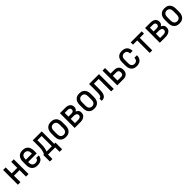

<svg xmlns="http://www.w3.org/2000/svg" viewBox="609 -2578 4782 4782"><g transform="rotate(-45 3000.0 -186.5)"><path d="M62 0V-520H152V-308H348V-520H438V0H348V-228H152V0Z M750 8Q723 8 696 3Q669 -2 645.5 -15.5Q622 -29 603.5 -49.5Q585 -70 573.5 -94.5Q562 -119 558 -146Q554 -173 554 -200V-320Q554 -347 558.5 -374Q563 -401 574 -425.5Q585 -450 603.5 -470.5Q622 -491 645.5 -504.5Q669 -518 696 -523Q723 -528 750 -528Q777 -528 804 -523Q831 -518 854.5 -504.5Q878 -491 896.5 -470.5Q915 -450 926 -425.5Q937 -401 941.5 -374Q946 -347 946 -320V-220H644V-200Q644 -176 649 -153Q654 -130 668 -110.5Q682 -91 704 -81.5Q726 -72 750 -72Q768 -72 786 -75.5Q804 -79 819.5 -88.5Q835 -98 844.5 -114Q854 -130 854 -149H944Q944 -125 936.5 -102.5Q929 -80 915.5 -61Q902 -42 883 -28Q864 -14 842 -6Q820 2 796.5 5Q773 8 750 8ZM644 -300H856V-320Q856 -344 851 -367.5Q846 -391 832 -410Q818 -429 796 -438.5Q774 -448 750 -448Q726 -448 704 -438.5Q682 -429 668 -410Q654 -391 649 -367.5Q644 -344 644 -320Z M1034 155V-80H1062Q1075 -108 1084 -138.5Q1093 -169 1098 -200Q1103 -231 1104 -262.5Q1105 -294 1105 -325V-520H1422V-80H1466V155H1376V0H1124V155ZM1152 -80H1338V-440H1189V-325Q1189 -294 1188.5 -262.5Q1188 -231 1183.5 -200Q1179 -169 1171.5 -139Q1164 -109 1152 -80Z M1750 8Q1723 8 1696 3Q1669 -2 1645.5 -15.5Q1622 -29 1603.5 -49.5Q1585 -70 1574 -94.5Q1563 -119 1558.5 -146Q1554 -173 1554 -200V-320Q1554 -347 1558.5 -374Q1563 -401 1574 -425.5Q1585 -450 1603.5 -470.5Q1622 -491 1645.5 -504.5Q1669 -518 1696 -523Q1723 -528 1750 -528Q1777 -528 1804 -523Q1831 -518 1854.5 -504.5Q1878 -491 1896.5 -470.5Q1915 -450 1926 -425.5Q1937 -401 1941.5 -374Q1946 -347 1946 -320V-200Q1946 -173 1941.5 -146Q1937 -119 1926 -94.5Q1915 -70 1896.5 -49.5Q1878 -29 1854.5 -15.5Q1831 -2 1804 3Q1777 8 1750 8ZM1750 -72Q1774 -72 1796 -81.5Q1818 -91 1832 -110Q1846 -129 1851 -152.5Q1856 -176 1856 -200V-320Q1856 -344 1851 -367.5Q1846 -391 1832 -410Q1818 -429 1796 -438.5Q1774 -448 1750 -448Q1726 -448 1704 -438.5Q1682 -429 1668 -410Q1654 -391 1649 -367.5Q1644 -344 1644 -320V-200Q1644 -176 1649 -152.5Q1654 -129 1668 -110Q1682 -91 1704 -81.5Q1726 -72 1750 -72Z M2258 0H2062V-520H2258Q2279 -520 2300 -517Q2321 -514 2340.5 -506.5Q2360 -499 2377 -486.5Q2394 -474 2405.5 -456.5Q2417 -439 2422.5 -418.5Q2428 -398 2428 -377Q2428 -361 2424.5 -345Q2421 -329 2413 -315Q2405 -301 2393 -290Q2381 -279 2367 -272Q2386 -265 2402.5 -253.5Q2419 -242 2431.5 -226.5Q2444 -211 2449 -191.5Q2454 -172 2454 -152Q2454 -129 2447.5 -106Q2441 -83 2426.5 -64.5Q2412 -46 2392 -33Q2372 -20 2350 -12.5Q2328 -5 2304.5 -2.5Q2281 0 2258 0ZM2152 -309H2258Q2273 -309 2287.5 -312Q2302 -315 2314 -323.5Q2326 -332 2332 -346Q2338 -360 2338 -375Q2338 -390 2332 -403.5Q2326 -417 2314 -425.5Q2302 -434 2287.5 -437Q2273 -440 2258 -440H2152ZM2152 -80H2258Q2270 -80 2282.5 -81Q2295 -82 2306.5 -85.5Q2318 -89 2329 -94.5Q2340 -100 2348 -109Q2356 -118 2360 -130Q2364 -142 2364 -154Q2364 -172 2354.5 -188.5Q2345 -205 2329 -214Q2313 -223 2294.5 -226Q2276 -229 2258 -229H2152Z M2750 8Q2723 8 2696 3Q2669 -2 2645.5 -15.5Q2622 -29 2603.5 -49.5Q2585 -70 2574 -94.5Q2563 -119 2558.5 -146Q2554 -173 2554 -200V-320Q2554 -347 2558.5 -374Q2563 -401 2574 -425.5Q2585 -450 2603.5 -470.5Q2622 -491 2645.5 -504.5Q2669 -518 2696 -523Q2723 -528 2750 -528Q2777 -528 2804 -523Q2831 -518 2854.5 -504.5Q2878 -491 2896.5 -470.5Q2915 -450 2926 -425.5Q2937 -401 2941.5 -374Q2946 -347 2946 -320V-200Q2946 -173 2941.5 -146Q2937 -119 2926 -94.5Q2915 -70 2896.5 -49.5Q2878 -29 2854.5 -15.5Q2831 -2 2804 3Q2777 8 2750 8ZM2750 -72Q2774 -72 2796 -81.5Q2818 -91 2832 -110Q2846 -129 2851 -152.5Q2856 -176 2856 -200V-320Q2856 -344 2851 -367.5Q2846 -391 2832 -410Q2818 -429 2796 -438.5Q2774 -448 2750 -448Q2726 -448 2704 -438.5Q2682 -429 2668 -410Q2654 -391 2649 -367.5Q2644 -344 2644 -320V-200Q2644 -176 2649 -152.5Q2654 -129 2668 -110Q2682 -91 2704 -81.5Q2726 -72 2750 -72Z M3016 0V-80Q3029 -80 3041.5 -85Q3054 -90 3062.5 -100Q3071 -110 3075.5 -123Q3080 -136 3082.5 -149Q3085 -162 3086.5 -175.5Q3088 -189 3089 -202.5Q3090 -216 3090 -229Q3090 -242 3090 -256V-520H3438V0H3348V-440H3180V-258Q3180 -236 3179.5 -214Q3179 -192 3177 -170Q3175 -148 3170.5 -126Q3166 -104 3157.5 -83.5Q3149 -63 3135 -45.5Q3121 -28 3101.5 -17.5Q3082 -7 3060 -3.5Q3038 0 3016 0Z M3562 0V-520H3652V-326H3780Q3802 -326 3824 -322.5Q3846 -319 3866 -309Q3886 -299 3902 -283.5Q3918 -268 3928 -248.5Q3938 -229 3942 -207Q3946 -185 3946 -163Q3946 -141 3942 -119Q3938 -97 3928 -77.5Q3918 -58 3902 -42.5Q3886 -27 3866 -17Q3846 -7 3824 -3.5Q3802 0 3780 0ZM3780 -80Q3796 -80 3811.5 -85.5Q3827 -91 3837.5 -103Q3848 -115 3852 -131Q3856 -147 3856 -163Q3856 -179 3852 -195Q3848 -211 3837.5 -223Q3827 -235 3811.5 -240.5Q3796 -246 3780 -246H3652V-80Z M4247 8Q4220 8 4193.5 2.5Q4167 -3 4143.5 -16Q4120 -29 4102 -49.5Q4084 -70 4073 -95Q4062 -120 4058 -146.5Q4054 -173 4054 -200V-320Q4054 -347 4058 -373.5Q4062 -400 4073 -425Q4084 -450 4102 -470.5Q4120 -491 4143.5 -504Q4167 -517 4193.5 -522.5Q4220 -528 4247 -528Q4272 -528 4297 -523.5Q4322 -519 4345 -508Q4368 -497 4386.5 -479.5Q4405 -462 4417 -439.5Q4429 -417 4434.5 -392.5Q4440 -368 4440 -342V-336H4350V-340Q4350 -361 4343.5 -381.5Q4337 -402 4323 -418Q4309 -434 4288.5 -441Q4268 -448 4247 -448Q4224 -448 4202 -438Q4180 -428 4166.5 -409Q4153 -390 4148.5 -366.5Q4144 -343 4144 -320V-200Q4144 -177 4148.5 -153.5Q4153 -130 4166.5 -111Q4180 -92 4202 -82Q4224 -72 4247 -72Q4268 -72 4288.5 -79Q4309 -86 4323 -102Q4337 -118 4343.5 -138.5Q4350 -159 4350 -180V-184H4440V-178Q4440 -152 4434.5 -127.5Q4429 -103 4417 -80.5Q4405 -58 4386.5 -40.5Q4368 -23 4345 -12Q4322 -1 4297 3.5Q4272 8 4247 8Z M4705 0V-440H4556V-520H4944V-440H4795V0Z M5258 0H5062V-520H5258Q5279 -520 5300 -517Q5321 -514 5340.5 -506.5Q5360 -499 5377 -486.5Q5394 -474 5405.5 -456.5Q5417 -439 5422.5 -418.5Q5428 -398 5428 -377Q5428 -361 5424.5 -345Q5421 -329 5413 -315Q5405 -301 5393 -290Q5381 -279 5367 -272Q5386 -265 5402.5 -253.5Q5419 -242 5431.5 -226.5Q5444 -211 5449 -191.5Q5454 -172 5454 -152Q5454 -129 5447.5 -106Q5441 -83 5426.5 -64.5Q5412 -46 5392 -33Q5372 -20 5350 -12.5Q5328 -5 5304.5 -2.5Q5281 0 5258 0ZM5152 -309H5258Q5273 -309 5287.5 -312Q5302 -315 5314 -323.5Q5326 -332 5332 -346Q5338 -360 5338 -375Q5338 -390 5332 -403.5Q5326 -417 5314 -425.5Q5302 -434 5287.5 -437Q5273 -440 5258 -440H5152ZM5152 -80H5258Q5270 -80 5282.5 -81Q5295 -82 5306.5 -85.5Q5318 -89 5329 -94.5Q5340 -100 5348 -109Q5356 -118 5360 -130Q5364 -142 5364 -154Q5364 -172 5354.5 -188.5Q5345 -205 5329 -214Q5313 -223 5294.5 -226Q5276 -229 5258 -229H5152Z M5750 8Q5723 8 5696 3Q5669 -2 5645.5 -15.5Q5622 -29 5603.5 -49.5Q5585 -70 5574 -94.5Q5563 -119 5558.5 -146Q5554 -173 5554 -200V-320Q5554 -347 5558.5 -374Q5563 -401 5574 -425.5Q5585 -450 5603.5 -470.5Q5622 -491 5645.5 -504.5Q5669 -518 5696 -523Q5723 -528 5750 -528Q5777 -528 5804 -523Q5831 -518 5854.5 -504.5Q5878 -491 5896.5 -470.5Q5915 -450 5926 -425.5Q5937 -401 5941.5 -374Q5946 -347 5946 -320V-200Q5946 -173 5941.5 -146Q5937 -119 5926 -94.5Q5915 -70 5896.5 -49.5Q5878 -29 5854.5 -15.5Q5831 -2 5804 3Q5777 8 5750 8ZM5750 -72Q5774 -72 5796 -81.5Q5818 -91 5832 -110Q5846 -129 5851 -152.5Q5856 -176 5856 -200V-320Q5856 -344 5851 -367.5Q5846 -391 5832 -410Q5818 -429 5796 -438.5Q5774 -448 5750 -448Q5726 -448 5704 -438.5Q5682 -429 5668 -410Q5654 -391 5649 -367.5Q5644 -344 5644 -320V-200Q5644 -176 5649 -152.5Q5654 -129 5668 -110Q5682 -91 5704 -81.5Q5726 -72 5750 -72Z"/></g></svg>

Font: Iosevka Custom Medium
Style: Regular
Weight: 500
Monospace: yes
Designer: Belleve Invis
Foundry: Belleve Invis
Version: Version 32.5.0; ttfautohint (v1.8.4)